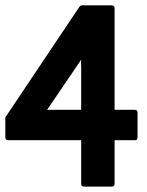

<svg xmlns="http://www.w3.org/2000/svg" viewBox="-24 -673 541 707"><path d="M274.9 -268.6V-424.3Q274.9 -430.7 274.7 -432.4Q274.4 -434.1 274.4 -435.5Q274.4 -437 274.4 -440.4Q274.4 -443.8 274.9 -453.6L268.6 -443.8L149.4 -268.6ZM482.4 -166Q482.4 -156.7 473.1 -156.7H397.9V4.9Q397.9 8.8 395.3 11.5Q392.6 14.2 388.7 14.2H284.2Q280.3 14.2 277.6 11.5Q274.9 8.8 274.9 4.9V-156.7H5.4Q1.5 -156.7 -1.5 -159.4Q-4.4 -162.1 -4.4 -166V-240.7L269 -648.9Q270 -650.4 272.7 -651.9Q275.4 -653.3 277.3 -653.3H388.7Q392.6 -653.3 395.3 -650.6Q397.9 -647.9 397.9 -644V-268.6H473.1Q477.1 -268.6 479.7 -265.9Q482.4 -263.2 482.4 -259.3Z"/></svg>

Font: Pyidaungsu ZawDecode
Style: Bold
Weight: 700
Designer: Sun Tun
Foundry: Your Own Font Foundry
Version: Version 2.50